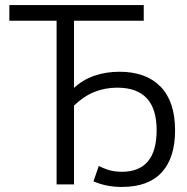

<svg xmlns="http://www.w3.org/2000/svg" viewBox="-20 -730 741 760"><path d="M204 -648H17V-710H549V-648H273V-382Q307 -414 353 -430Q399 -446 453 -446Q558 -446 615.5 -387Q673 -328 673 -214Q673 -105 620 -47.5Q567 10 462 10Q433 10 406 5Q379 0 350 -12L371 -73Q400 -59 420 -54.5Q440 -50 462 -50Q600 -50 600 -215Q600 -383 444 -383Q396 -383 353.5 -366Q311 -349 273 -312V0H204Z"/></svg>

Font: Boldmen
Style: Regular
Weight: 400
Designer: Matt McInerney, Pablo Impallari, Rodrigo Fuenzalida
Foundry: LIVING CONCEPT
Version: Version 1.000